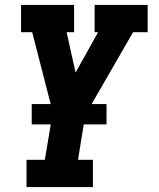

<svg xmlns="http://www.w3.org/2000/svg" viewBox="-20 -550 640 775"><path d="M87 205V95H161L193 -97L110 -420H65V-530H279V-420H249L285 -257L376 -420H362V-530H576V-420H517L324 -85L295 95H355V205ZM410 -48H108V-130H410Z"/></svg>

Font: Iosevka Slab XBdEx
Style: Italic
Weight: 800
Width: 7
Italic angle: -9°
Monospace: yes
Designer: Belleve Invis
Foundry: Belleve Invis
Version: Version 11.1.1; ttfautohint (v1.8.3)